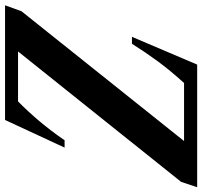

<svg xmlns="http://www.w3.org/2000/svg" viewBox="-66 -762 802 761"><g transform="rotate(-90 334.5 -381.0)"><path d="M-26.5 0 -5.5 -63.5 511.5 -710H313.5Q273 -670 235.2 -625.2Q197.5 -580.5 159.5 -525.5H130.5L240 -761.5H694.5L671 -696.5L156.5 -52H386.5Q435.5 -106 472 -155.5Q508.5 -205 542 -258.5H569.5L459.5 0Z"/></g></svg>

Font: Libre Caslon Condensed
Style: Italic
Weight: 400
Italic angle: -22.583°
Designer: Pablo Impallari, Rodrigo Fuenzalida, Katja Schimmel, Ertekin Erdin
Foundry: Pablo Impallari, Rodrigo Fuenzalida
Version: Version 2.000;gftools[0.9.33]